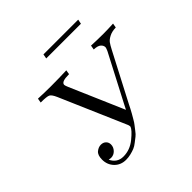

<svg xmlns="http://www.w3.org/2000/svg" viewBox="-218 -1063 1282 1282"><g transform="rotate(-45 422.5 -422.0)"><path d="M130.9 -651.9 136.2 -683.1Q208 -680.2 255.9 -680.2Q330.1 -680.2 403.8 -683.1L398.9 -651.9H394Q325.2 -651.9 325.2 -624Q325.2 -617.2 335 -594.2L499 -214.8Q504.9 -228 519 -253.9L689 -580.1Q697.8 -600.1 698.2 -606.9Q698.2 -624 683.1 -637.5Q668 -650.9 631.8 -651.9L637.2 -683.1Q696.3 -680.2 752.9 -680.2Q791 -680.2 845.2 -683.1L839.8 -651.9Q802.7 -650.9 777.8 -637.9Q752.9 -625 741.9 -610.1Q731 -595.2 714.8 -564L538.1 -225.1Q538.1 -224.1 525.6 -200Q513.2 -175.8 509 -169.4Q504.9 -163.1 491 -138.4Q477.1 -113.8 469 -104.5Q460.9 -95.2 445.1 -73.5Q429.2 -51.8 416.5 -42.5Q403.8 -33.2 385 -18.1Q366.2 -2.9 348.6 4.2Q331.1 11.2 309.1 16.6Q287.1 22 264.2 22Q214.4 22 182.6 -11Q150.9 -43.9 150.9 -92.8Q150.9 -134.8 171.9 -151.9Q192.9 -168.9 215.8 -168.9Q237.8 -168.9 251.5 -155.5Q265.1 -142.1 265.1 -122.1Q265.1 -97.2 246.6 -77.6Q228 -58.1 201.2 -58.1Q200.2 -58.1 182.1 -61Q208 -5.9 267.1 -5.9Q329.1 -5.9 381.1 -48.3Q433.1 -90.8 440.9 -113.8Q441.9 -118.7 438 -131.8L235.8 -599.1Q219.7 -636.2 204.3 -644Q189 -651.9 131.8 -651.9ZM365.2 -834 371.1 -866.2H699.2L692.9 -834Z"/></g></svg>

Font: CMU Serif Extra
Style: RomanSlanted
Weight: 500
Italic angle: -9.46001°
Version: Version 0.7.0